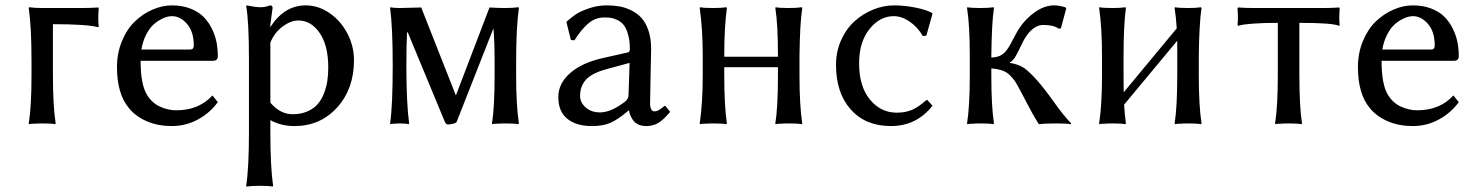

<svg xmlns="http://www.w3.org/2000/svg" viewBox="-20 -459 5485 714"><path d="M97.2 -229Q97.2 -357.9 86.9 -429.2L87.9 -432.1Q106 -429.2 140.1 -429.2H290Q314.9 -429.2 345.2 -431.2L347.2 -429.2Q343.8 -385.3 347.2 -360.8L345.2 -357.9Q301.3 -369.1 176.8 -369.1V-180.2Q176.8 -66.4 187 0L185.1 2.9Q171.4 0 137.2 0Q121.6 0 109.4 1Q96.7 1 92.3 2L87.9 2.9L86.9 0Q97.2 -63.5 97.2 -180.2Z M770 -104 790 -79.1Q760.3 -38.6 715.6 -14.4Q670.9 9.8 618.7 9.8Q568.4 9.8 527.1 -7.6Q485.8 -24.9 460 -56.2Q415 -109.4 415 -209Q415 -261.7 433.6 -306.4Q452.1 -351.1 481.7 -379.4Q511.2 -407.7 547.4 -423.3Q583.5 -439 619.6 -439Q657.7 -439 687.7 -427.2Q717.8 -415.5 736.6 -396.7Q755.4 -377.9 767.8 -352.5Q780.3 -327.1 785.2 -302Q790 -276.9 790 -250Q790 -232.9 772 -232.9H502.9Q502.9 -144.5 526.9 -106Q545.4 -75.7 575.4 -62.3Q605.5 -48.8 635.7 -48.8Q719.2 -48.8 770 -104ZM505.9 -274.9H687Q700.7 -274.9 700.7 -289.1Q700.7 -341.3 675.5 -370.1Q650.4 -398.9 619.6 -398.9Q611.3 -398.9 600.6 -396.2Q589.8 -393.6 574.7 -385Q559.6 -376.5 546.6 -363.5Q533.7 -350.6 522.2 -327.4Q510.7 -304.2 505.9 -274.9Z M905.8 32.2V-234.9Q905.8 -380.4 895.5 -436L897.5 -439Q930.2 -432.1 948.7 -432.1Q966.8 -432.1 984.4 -439Q993.7 -439 993.7 -429.2L984.4 -359.9H986.3Q1038.1 -439 1116.7 -439Q1164.1 -439 1205.8 -410.2Q1247.6 -381.3 1272 -334.2Q1296.4 -287.1 1296.4 -234.9Q1296.4 -128.9 1233.9 -59.6Q1171.4 9.8 1074.7 9.8Q1025.4 9.8 985.4 -12.2V32.2Q985.4 161.1 995.6 231.9L993.7 234.9Q980 231.9 945.8 231.9Q930.2 231.9 918 232.7Q905.8 233.4 900.9 234.4L896.5 234.9L895.5 231.9Q905.8 165.5 905.8 32.2ZM985.4 -300.8V-77.1Q1022 -34.2 1068.4 -34.2Q1099.1 -34.2 1123 -44.7Q1147 -55.2 1161.4 -71.8Q1175.8 -88.4 1184.8 -111.6Q1193.8 -134.8 1197.3 -158.2Q1200.7 -181.6 1200.7 -208Q1200.7 -289.6 1168.9 -336.2Q1137.2 -382.8 1089.4 -382.8Q1061.5 -382.8 1031.2 -360.6Q1001 -338.4 985.4 -300.8Z M1491.2 -214.8Q1491.2 -75.2 1501.5 0L1499.5 2.9Q1489.7 0 1465.3 0Q1455.6 0 1446.8 1Q1438.5 1 1435.1 2L1431.6 2.9L1430.7 0Q1440.4 -66.4 1440.4 -214.8Q1440.4 -357.9 1430.7 -429.2L1432.6 -432.1Q1442.9 -429.2 1467.3 -429.2L1546.4 -431.2L1675.3 -104L1800.3 -431.2Q1833 -429.2 1856.4 -429.2Q1871.6 -429.2 1884.5 -429.9Q1897.5 -430.7 1902.8 -431.6L1908.2 -432.1L1909.7 -429.2Q1899.4 -357.9 1899.4 -229V-179.2Q1899.4 -66.4 1909.7 0L1907.2 2.9Q1893.6 0 1859.4 0Q1843.8 0 1831.5 1Q1819.3 1 1814.9 2L1810.5 2.9L1809.6 0Q1819.3 -60.1 1819.3 -179.2V-229Q1819.3 -309.1 1814.9 -353.5L1678.2 -5.9Q1676.3 -1.5 1664.6 1.2Q1652.8 3.9 1645.5 3.9Q1638.7 3.9 1634.3 -5.9L1497.1 -336.9L1493.7 -339.8Q1491.2 -292 1491.2 -214.8Z M2397.5 -76.2Q2397.5 -44.9 2414.1 -44.9Q2420.9 -44.9 2427.2 -48.1Q2433.6 -51.3 2442.6 -58.3Q2451.7 -65.4 2452.1 -65.9L2455.1 -64L2472.2 -43Q2447.3 -13.2 2427.7 -1.7Q2408.2 9.8 2383.3 9.8Q2365.7 9.8 2352.8 3.4Q2339.8 -2.9 2333.3 -13.2Q2326.7 -23.4 2323.5 -31.7Q2320.3 -40 2319.3 -47.9H2317.4Q2276.9 -13.7 2249.5 -2Q2222.2 9.8 2181.2 9.8Q2123 9.8 2089.6 -17.3Q2056.2 -44.4 2056.2 -98.1Q2056.2 -148.9 2100.6 -187.5Q2145 -226.1 2222.2 -243.2L2315.4 -264.2Q2322.3 -266.6 2322.3 -275.9Q2322.3 -308.1 2315.4 -331.3Q2308.6 -354.5 2299.3 -366.2Q2290 -377.9 2275.4 -384.8Q2260.7 -391.6 2250.5 -392.8Q2240.2 -394 2226.1 -394Q2193.4 -394 2167 -371.1Q2140.6 -348.1 2116.2 -309.1L2103 -310.1L2086.4 -377L2089.4 -380.9Q2107.4 -396 2122.3 -406.2Q2137.2 -416.5 2169.2 -427.7Q2201.2 -439 2236.3 -439Q2261.2 -439 2283 -435.3Q2304.7 -431.6 2327.1 -420.7Q2349.6 -409.7 2365.5 -392.3Q2381.3 -375 2391.4 -345.5Q2401.4 -315.9 2401.4 -276.9Q2401.4 -273.4 2399.4 -183.1Q2397.5 -92.8 2397.5 -76.2ZM2321.3 -225.1 2236.3 -202.1Q2180.7 -187 2158.9 -162.6Q2137.2 -138.2 2137.2 -102.1Q2137.2 -77.6 2158.2 -59.3Q2179.2 -41 2211.4 -41Q2251.5 -41 2303.2 -80.1Q2317.4 -90.8 2317.4 -106Z M2953.1 -250V-179.2Q2953.1 -66.4 2963.4 0L2961.4 2.9Q2947.3 0 2913.1 0Q2897.5 0 2885.3 1Q2873 1 2868.7 2L2864.3 2.9L2863.3 0Q2873 -60.1 2873 -179.2V-209H2673.3V-180.2Q2673.3 -67.4 2683.1 0L2681.2 2.9Q2666.5 0 2632.3 0Q2616.7 0 2604.5 1Q2591.8 1 2587.4 2L2583 2.9L2582 0Q2593.3 -72.8 2593.3 -180.2V-249Q2593.3 -352.5 2582 -429.2L2583 -432.1Q2597.2 -429.2 2632.3 -429.2Q2647.5 -429.2 2659.7 -429.9Q2671.9 -430.7 2676.8 -431.6L2681.2 -432.1L2683.1 -429.2Q2673.3 -357.9 2673.3 -249V-248H2873V-250Q2873 -369.1 2863.3 -429.2L2864.3 -432.1Q2877.9 -429.2 2913.1 -429.2Q2928.2 -429.2 2940.4 -429.9Q2952.6 -430.7 2957 -431.6L2961.4 -432.1L2963.4 -429.2Q2954.6 -373 2953.1 -250Z M3303.7 -398.9Q3251.5 -398.9 3213.1 -350.6Q3174.8 -302.2 3174.8 -223.1Q3174.8 -138.2 3214.8 -89.1Q3254.9 -40 3314.9 -40Q3347.2 -40 3371.6 -50.5Q3396 -61 3424.8 -86.9H3428.7L3447.8 -65.9Q3388.2 9.8 3293 9.8Q3198.7 9.8 3143.8 -51.8Q3088.9 -113.3 3088.9 -217.8Q3088.9 -267.1 3107.9 -309.6Q3127 -352.1 3157.7 -379.9Q3188.5 -407.7 3227.1 -423.3Q3265.6 -439 3304.7 -439Q3342.3 -439 3382.6 -431.2Q3422.9 -423.3 3445.8 -411.1L3447.8 -408.2L3424.8 -326.2L3411.6 -325.2Q3392.1 -358.9 3362.5 -378.9Q3333 -398.9 3303.7 -398.9Z M3586.4 -250Q3586.4 -366.2 3576.2 -429.2L3577.1 -432.1Q3591.3 -429.2 3626.5 -429.2Q3641.6 -429.2 3653.6 -429.9Q3665.5 -430.7 3669.9 -431.6L3674.3 -432.1L3676.3 -429.2Q3668 -376.5 3666.5 -250V-245.1Q3685.1 -245.6 3698.2 -251.5Q3711.4 -257.3 3720.9 -269.3Q3730.5 -281.2 3736.8 -293Q3743.2 -304.7 3752.7 -323Q3762.2 -341.3 3770.5 -354Q3793.5 -389.2 3828.9 -414.1Q3864.3 -439 3900.4 -439Q3917.5 -439 3941.4 -432.1L3945.3 -428.2L3925.3 -354L3917.5 -352.1Q3899.4 -366.2 3859.4 -366.2Q3830.1 -366.2 3804.2 -335Q3791 -318.8 3779.1 -293.5Q3767.1 -268.1 3757.3 -250.5Q3747.6 -232.9 3735.4 -227.1V-225.1Q3769 -219.7 3789.1 -205.6Q3809.1 -191.4 3838.4 -158.2Q3864.7 -128.4 3899.2 -79.8Q3933.6 -31.2 3963.4 0L3961.4 2.9Q3948.2 0 3909.2 0Q3866.2 0 3843.3 2.9Q3828.6 -20.5 3817.9 -39.8Q3807.1 -59.1 3795.7 -81.3Q3784.2 -103.5 3779.3 -112.8Q3777.3 -116.7 3772.9 -124.5Q3761.7 -146 3755.1 -156Q3748.5 -166 3736.3 -178.5Q3724.1 -190.9 3707.3 -196.8Q3690.4 -202.6 3666.5 -204.6V-179.2Q3666.5 -63.5 3676.3 0L3674.3 2.9Q3660.6 0 3626.5 0Q3610.8 0 3598.6 1Q3585.9 1 3581.5 2L3577.1 2.9L3576.2 0Q3586.4 -63.5 3586.4 -179.2Z M4158.2 -250V-180.2Q4158.2 -135.3 4158.7 -115.7L4356 -353.5Q4353.5 -394.5 4348.1 -429.2L4349.1 -432.1Q4362.8 -429.2 4397.9 -429.2Q4413.1 -429.2 4425.3 -429.9Q4437.5 -430.7 4441.9 -431.6L4446.3 -432.1L4448.2 -429.2Q4439.5 -373 4438 -250V-179.2Q4438 -66.4 4448.2 0L4446.3 2.9Q4432.1 0 4397.9 0Q4382.3 0 4370.1 1Q4357.9 1 4353.5 2L4349.1 2.9L4348.1 0Q4357.9 -60.1 4357.9 -179.2V-250V-307.6L4160.2 -69.8Q4162.6 -30.8 4167 0L4165 2.9Q4151.4 0 4117.2 0Q4101.6 0 4089.4 1Q4077.1 1 4072.8 2L4068.4 2.9L4067.4 0Q4078.1 -69.3 4078.1 -180.2V-249Q4078.1 -356 4067.4 -429.2L4068.4 -432.1Q4082 -429.2 4117.2 -429.2Q4132.3 -429.2 4144.3 -429.9Q4156.2 -430.7 4160.6 -431.6L4165 -432.1L4167 -429.2Q4158.2 -364.7 4158.2 -250Z M4731.9 -374Q4676.3 -374 4639.4 -371.1Q4602.5 -368.2 4593.3 -365.2L4584 -362.8L4582 -366.2Q4585 -388.7 4582 -429.2L4584 -431.2Q4614.3 -429.2 4638.7 -429.2H4904.8Q4929.7 -429.2 4960 -431.2L4961.9 -429.2Q4959 -388.7 4961.9 -366.2L4960 -362.8Q4936.5 -374 4812 -374V-180.2Q4812 -63.5 4821.8 0L4819.8 2.9Q4806.2 0 4772 0Q4756.3 0 4744.1 1Q4731.4 1 4727.1 2L4722.7 2.9L4721.7 0Q4731.9 -63.5 4731.9 -180.2Z M5384.8 -104 5404.8 -79.1Q5375 -38.6 5330.3 -14.4Q5285.6 9.8 5233.4 9.8Q5183.1 9.8 5141.8 -7.6Q5100.6 -24.9 5074.7 -56.2Q5029.8 -109.4 5029.8 -209Q5029.8 -261.7 5048.3 -306.4Q5066.9 -351.1 5096.4 -379.4Q5126 -407.7 5162.1 -423.3Q5198.2 -439 5234.4 -439Q5272.5 -439 5302.5 -427.2Q5332.5 -415.5 5351.3 -396.7Q5370.1 -377.9 5382.6 -352.5Q5395 -327.1 5399.9 -302Q5404.8 -276.9 5404.8 -250Q5404.8 -232.9 5386.7 -232.9H5117.7Q5117.7 -144.5 5141.6 -106Q5160.2 -75.7 5190.2 -62.3Q5220.2 -48.8 5250.5 -48.8Q5334 -48.8 5384.8 -104ZM5120.6 -274.9H5301.8Q5315.4 -274.9 5315.4 -289.1Q5315.4 -341.3 5290.3 -370.1Q5265.1 -398.9 5234.4 -398.9Q5226.1 -398.9 5215.3 -396.2Q5204.6 -393.6 5189.5 -385Q5174.3 -376.5 5161.4 -363.5Q5148.4 -350.6 5137 -327.4Q5125.5 -304.2 5120.6 -274.9Z"/></svg>

Font: Linux Biolinum
Style: Regular
Weight: 400
Designer: Philipp H. Poll
Foundry: Philipp H. Poll
Version: Version 0.6.4